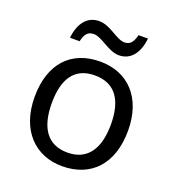

<svg xmlns="http://www.w3.org/2000/svg" viewBox="-135 -842 875 958"><g transform="rotate(20 302.5 -362.5)"><path d="M120 -606H171C180 -645 194 -664 226 -664C270 -664 322 -607 378 -607C441 -607 479 -657 487 -735H437C427 -696 413 -677 382 -677C340 -677 289 -734 230 -734C167 -734 128 -685 120 -606ZM551 -269C551 -446 449 -546 304 -546C150 -546 55 -446 55 -269C55 -91 159 10 301 10C454 10 551 -91 551 -269ZM146 -269C146 -396 193 -472 302 -472C411 -472 460 -396 460 -269C460 -142 411 -63 303 -63C194 -63 146 -142 146 -269Z"/></g></svg>

Font: Noto Sans Bhaiksuki
Style: Regular
Weight: 400
Designer: Monotype Design Team
Foundry: Monotype Imaging Inc.
Version: Version 2.002